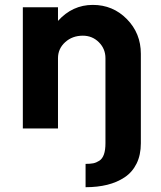

<svg xmlns="http://www.w3.org/2000/svg" viewBox="-20 -530 664 792"><path d="M362.8 -509.8Q445.8 -509.8 503.4 -451.2Q561 -392.6 561 -308.1V61Q561 108.9 543.5 144.5Q525.9 180.2 494.4 201.2Q462.9 222.2 422.6 232.2Q382.3 242.2 333 242.2V146Q352.1 146 364.5 143.6Q377 141.1 389.6 133.1Q402.3 125 408.7 106.9Q415 88.9 415 61V-290Q415 -328.6 387.9 -355.7Q360.8 -382.8 321.8 -382.8Q278.3 -382.8 248.8 -356Q219.2 -329.1 219.2 -290V0H74.2V-500H219.2V-443.8Q278.8 -509.8 362.8 -509.8Z"/></svg>

Font: Orkney
Style: Bold
Weight: 700
Designer: Samuel Oakes and Alfredo Marco Pradil
Foundry: Alfredo Marco Pradil
Version: 1.0